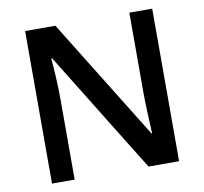

<svg xmlns="http://www.w3.org/2000/svg" viewBox="-79 -800 941 885"><g transform="rotate(-10 391.5 -357.0)"><path d="M689 0H545.9L194.8 -568.8H190.9L193.4 -537.1Q200.2 -446.3 200.2 -371.1V0H94.2V-713.9H235.8L585.9 -147.9H588.9Q587.9 -159.2 585 -229.7Q582 -300.3 582 -339.8V-713.9H689Z"/></g></svg>

Font: OpenSans-Semibold
Style: Regular
Weight: 600
Foundry: Ascender Corporation
Version: Version 1.10